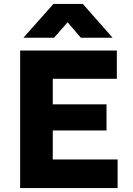

<svg xmlns="http://www.w3.org/2000/svg" viewBox="-20 -957 675 977"><path d="M82.5 0V-700H574.5V-556H248.5V-426H522V-293H248.5V-145.5H578.5V0ZM99 -765 252 -937H401.5L553 -765H391.5L324 -843.5L255 -765Z"/></svg>

Font: Geologica Cursive
Style: Bold
Weight: 700
Designer: Sindre Bremnes, Frode Helland
Foundry: Monokrom Skriftforlag AS
Version: Version 1.010;gftools[0.9.28]